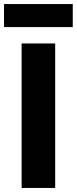

<svg xmlns="http://www.w3.org/2000/svg" viewBox="-28 -930 380 950"><path d="M245 0H79V-715H245ZM332 -796H-8V-910H332Z"/></svg>

Font: Wix Madefor Text ExtraBold
Style: Regular
Weight: 800
Designer: Dalton Maag Ltd
Foundry: Dalton Maag Ltd
Version: Version 3.100